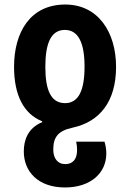

<svg xmlns="http://www.w3.org/2000/svg" viewBox="-20 -577 574 847"><path d="M268 -557C112 -557 42 -433 42 -282C42 -157 85 -74 166 -42V-38C103 -12 85 41 85 91C85 180 148 250 267 250C378 250 449 188 449 100C449 82 446 65 441 48H316C319 61 320 73 320 86C320 124 302 147 268 147C233 147 215 120 215 83C215 29 235 0 301 -14C420 -40 492 -129 492 -282C492 -435 413 -557 268 -557ZM266 -445C327 -445 353 -385 353 -283C353 -179 327 -122 267 -122C205 -122 180 -179 180 -282C180 -386 205 -445 266 -445Z"/></svg>

Font: Noto Sans Georgian Condensed Bold
Style: Regular
Weight: 700
Width: 3
Designer: Monotype Design Team, Akaki Razmadze
Foundry: Google LLC
Version: Version 2.005